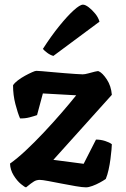

<svg xmlns="http://www.w3.org/2000/svg" viewBox="-20 -804 539 824"><path d="M92 0Q87 0 70 -14Q53 -28 38.5 -51.5Q24 -75 23 -102Q53 -123 90.5 -158Q128 -193 167.5 -235Q207 -277 243 -318.5Q279 -360 307 -395L164 -403L139 -310Q128 -306 107.5 -300.5Q87 -295 66 -296Q56 -319 46 -357.5Q36 -396 36 -438Q42 -448 56.5 -459Q71 -470 87.5 -479Q104 -488 117.5 -494Q131 -500 136 -500Q141 -500 160 -498.5Q179 -497 205 -494.5Q231 -492 257.5 -490Q284 -488 305 -486.5Q326 -485 335 -485Q344 -485 358.5 -489Q373 -493 387 -496.5Q401 -500 404 -498Q420 -491 438.5 -463Q457 -435 460 -397L209 -118L339 -101L392 -205Q412 -205 431 -199Q450 -193 460 -185Q460 -179 458.5 -161.5Q457 -144 454 -121Q451 -98 446 -75.5Q441 -53 434 -36Q424 -29 408.5 -20.5Q393 -12 376.5 -6Q360 0 349 0Q334 0 305 -5Q276 -10 245 -16Q214 -22 187.5 -27Q161 -32 151 -32Q137 -32 126 -25.5Q115 -19 92 0ZM209 -564Q195 -568 182.5 -577.5Q170 -587 164 -594Q200 -650 234.5 -692.5Q269 -735 296 -759.5Q323 -784 336 -784Q346 -784 360.5 -773Q375 -762 388.5 -745.5Q402 -729 407 -711Z"/></svg>

Font: Texturina Medium 12pt ExtraBold
Style: Regular
Weight: 800
Version: Version 1.002